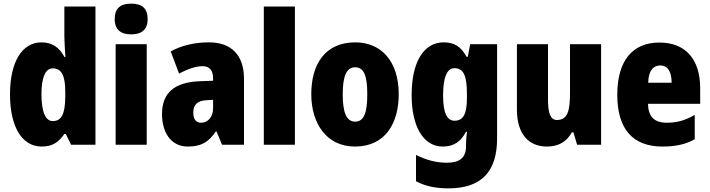

<svg xmlns="http://www.w3.org/2000/svg" viewBox="-20 -796 3903 1056"><path d="M209 10C269 10 301 -13 334 -59H342L371 0H505V-760H334V-595C334 -566 337 -525 340 -482H335C306 -536 266 -563 208 -563C103 -563 35 -458 35 -277C35 -97 102 10 209 10ZM270 -130C232 -130 208 -177 208 -278C208 -373 231 -420 270 -420C320 -420 339 -378 339 -290V-263C338 -170 319 -130 270 -130Z M701 -776C643 -776 611 -751 611 -691C611 -632 645 -607 701 -607C758 -607 792 -632 792 -691C792 -751 760 -776 701 -776ZM787 -553H616V0H787Z M1130 -563C1047 -563 976 -545 919 -513L965 -391C1015 -418 1059 -432 1094 -432C1132 -432 1152 -410 1152 -364V-352L1074 -349C942 -343 871 -287 871 -169C871 -70 918 10 1013 10C1089 10 1128 -16 1167 -73H1171L1201 0H1322V-363C1322 -496 1249 -563 1130 -563ZM1118 -245 1152 -247V-200C1152 -153 1123 -121 1087 -121C1059 -121 1043 -139 1043 -177C1043 -220 1066 -243 1118 -245Z M1602 0V-760H1431V0Z M2173 -278C2173 -460 2076 -563 1934 -563C1769 -563 1692 -444 1692 -278C1692 -120 1774 10 1932 10C2103 10 2173 -123 2173 -278ZM1865 -277C1865 -378 1886 -426 1933 -426C1983 -426 2000 -377 2000 -278C2000 -178 1983 -127 1933 -127C1885 -127 1865 -179 1865 -277Z M2420 -563C2311 -563 2244 -456 2244 -273C2244 -96 2311 10 2415 10C2478 10 2514 -18 2543 -71H2549C2545 -49 2543 -17 2543 3V10C2543 73 2505 99 2440 99C2380 99 2329 86 2268 56V201C2320 228 2375 240 2447 240C2632 240 2714 143 2714 -34V-553H2566L2553 -484H2546C2515 -540 2479 -563 2420 -563ZM2479 -421C2530 -421 2548 -378 2548 -283V-256C2548 -171 2529 -132 2480 -132C2438 -132 2417 -176 2417 -271C2417 -372 2439 -421 2479 -421Z M3286 -553H3115V-289C3115 -194 3106 -136 3043 -136C3007 -136 2994 -174 2994 -248V-553H2823V-193C2823 -60 2887 10 2988 10C3050 10 3096 -15 3125 -68H3134L3154 0H3286Z M3607 -562C3459 -562 3375 -463 3375 -274C3375 -86 3461 10 3623 10C3696 10 3751 -2 3801 -30V-164C3747 -133 3703 -121 3646 -121C3578 -121 3545 -156 3544 -225H3831V-310C3831 -474 3747 -562 3607 -562ZM3612 -436C3650 -436 3674 -405 3674 -341H3545C3547 -410 3574 -436 3612 -436Z"/></svg>

Font: Noto Sans Gurmukhi Condensed Black
Style: Regular
Weight: 900
Width: 3
Designer: Jelle Bosma - Monotype Design Team
Foundry: Monotype Imaging Inc.
Version: Version 2.004